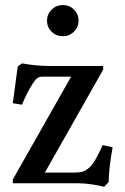

<svg xmlns="http://www.w3.org/2000/svg" viewBox="-20 -712 484 746"><path d="M224.1 -571.3Q198.2 -571.3 180.4 -588.9Q162.6 -606.4 162.6 -631.8Q162.6 -656.7 180.7 -674.6Q198.7 -692.4 224.1 -692.4Q249.5 -692.4 267.3 -674.8Q285.2 -657.2 285.2 -631.8Q285.2 -606.4 267.3 -588.9Q249.5 -571.3 224.1 -571.3ZM384.8 13.7Q369.1 9.3 338.4 4.6Q307.6 0 284.7 0H29.8V-14.6L256.3 -414.1H145.5Q132.3 -414.1 124.5 -408.2Q116.7 -402.3 106.9 -386.7Q85.4 -354 65.4 -305.2L29.8 -311L48.8 -453.6L65.9 -465.8Q119.1 -455.6 173.8 -455.6H380.9V-441.4L154.3 -41.5H268.6Q288.1 -41.5 300.3 -44.9Q312.5 -48.3 325.7 -59.8Q338.9 -71.3 350.8 -92Q362.8 -112.8 378.9 -148.4L417.5 -139.6Q402.3 -54.2 402.3 -4.9Z"/></svg>

Font: Elstob 6pt Medium
Style: Regular
Weight: 500
Designer: Peter S. Baker
Version: Version 1.015